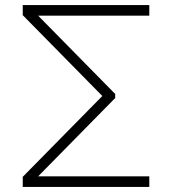

<svg xmlns="http://www.w3.org/2000/svg" viewBox="-20 -740 700 760"><path d="M131 -678H571V-720H70V-680L385 -360L70 -40V0H571V-42H131L436 -352V-368Z"/></svg>

Font: Vela Sans ExtLt
Style: Regular
Weight: 200
Designer: Principal design: Mikhail Sharanda - project Manrope.
Design modification: Ravid Balaliev
Foundry: Mikhail Sharanda
Version: Version 1.001